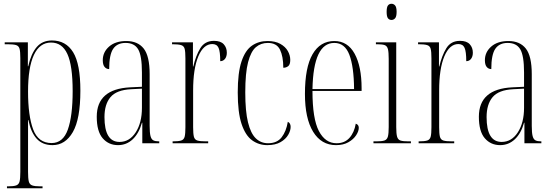

<svg xmlns="http://www.w3.org/2000/svg" viewBox="-20 -761 2934 1020"><path d="M17 239V229H22Q52 229 66 224Q80 219 84 203Q88 187 88 152V-452Q88 -486 84 -501.5Q80 -517 65.5 -521.5Q51 -526 19 -526H5V-536H128V-409H130Q145 -476 175 -511Q205 -546 256 -546Q330 -546 368.5 -483.5Q407 -421 407 -279Q407 -129 367 -59.5Q327 10 259 10Q206 10 175 -24Q144 -58 131 -123H129Q129 -87 129 -53Q129 -19 129 17V152Q129 187 133 203Q137 219 151 224Q165 229 194 229H206V239ZM254 -1Q315 -1 340.5 -73Q366 -145 366 -277Q366 -413 338 -474Q310 -535 251 -535Q191 -535 160 -469Q129 -403 129 -274Q129 -147 156 -74Q183 -1 254 -1Z M607 10Q557 10 525.5 -26.5Q494 -63 494 -141Q494 -288 671 -297L734 -300V-376Q734 -465 714 -499Q694 -533 647 -533Q603 -533 581.5 -502Q560 -471 560 -394Q545 -394 535.5 -405.5Q526 -417 526 -441Q526 -484 559.5 -513.5Q593 -543 651 -543Q712 -543 743.5 -503Q775 -463 775 -367V-92Q775 -56 779.5 -38.5Q784 -21 794.5 -15.5Q805 -10 824 -10H826V0H736V-109H734Q718 -52 685 -21Q652 10 607 10ZM615 -7Q668 -7 701 -58Q734 -109 734 -188V-290L676 -287Q599 -283 567 -245Q535 -207 535 -139Q535 -7 615 -7Z M897 0V-10H898Q928 -10 942.5 -14.5Q957 -19 961 -35Q965 -51 965 -85V-451Q965 -486 961 -501.5Q957 -517 942 -521.5Q927 -526 897 -526H894V-536H1005V-408H1007Q1020 -465 1044 -504.5Q1068 -544 1117 -544Q1152 -544 1168.5 -526Q1185 -508 1185 -481Q1185 -461 1175.5 -448.5Q1166 -436 1150 -436Q1150 -487 1141 -507Q1132 -527 1108 -527Q1061 -527 1033.5 -461.5Q1006 -396 1006 -280V-85Q1006 -51 1010 -35Q1014 -19 1028.5 -14.5Q1043 -10 1075 -10H1086V0Z M1400 10Q1355 10 1319.5 -15.5Q1284 -41 1263.5 -102Q1243 -163 1243 -270Q1243 -375 1263 -434.5Q1283 -494 1318.5 -518.5Q1354 -543 1401 -543Q1442 -543 1469 -528Q1496 -513 1509 -490Q1522 -467 1522 -443Q1522 -418 1511 -409.5Q1500 -401 1485 -401Q1485 -461 1467.5 -497Q1450 -533 1403 -533Q1366 -533 1339.5 -510.5Q1313 -488 1298 -431Q1283 -374 1283 -270Q1283 -170 1297.5 -111Q1312 -52 1339 -26Q1366 0 1404 0Q1452 0 1476.5 -32Q1501 -64 1509 -114Q1524 -107 1524 -87Q1524 -67 1511 -44.5Q1498 -22 1470.5 -6Q1443 10 1400 10Z M1765 10Q1687 10 1643.5 -61Q1600 -132 1600 -262Q1600 -403 1640.5 -473Q1681 -543 1756 -543Q1827 -543 1864 -475.5Q1901 -408 1901 -292V-278H1640Q1640 -130 1674 -65Q1708 0 1768 0Q1811 0 1836.5 -28.5Q1862 -57 1870 -104Q1886 -99 1886 -82Q1886 -64 1872 -42.5Q1858 -21 1831 -5.5Q1804 10 1765 10ZM1861 -288Q1860 -407 1836 -470Q1812 -533 1756 -533Q1645 -533 1640 -288Z M2060 -655Q2048 -655 2041 -664Q2034 -673 2034 -698Q2034 -723 2041 -732Q2048 -741 2060 -741Q2071 -741 2079 -732Q2087 -723 2087 -698Q2087 -673 2079 -664Q2071 -655 2060 -655ZM1964 0V-10H1979Q2008 -10 2022 -14.5Q2036 -19 2040.5 -35Q2045 -51 2045 -86V-448Q2045 -483 2041 -499.5Q2037 -516 2024.5 -521Q2012 -526 1984 -526H1977V-536H2085V-86Q2085 -51 2089.5 -35Q2094 -19 2107.5 -14.5Q2121 -10 2150 -10H2163V0Z M2204 0V-10H2205Q2235 -10 2249.5 -14.5Q2264 -19 2268 -35Q2272 -51 2272 -85V-451Q2272 -486 2268 -501.5Q2264 -517 2249 -521.5Q2234 -526 2204 -526H2201V-536H2312V-408H2314Q2327 -465 2351 -504.5Q2375 -544 2424 -544Q2459 -544 2475.5 -526Q2492 -508 2492 -481Q2492 -461 2482.5 -448.5Q2473 -436 2457 -436Q2457 -487 2448 -507Q2439 -527 2415 -527Q2368 -527 2340.5 -461.5Q2313 -396 2313 -280V-85Q2313 -51 2317 -35Q2321 -19 2335.5 -14.5Q2350 -10 2382 -10H2393V0Z M2637 10Q2587 10 2555.5 -26.5Q2524 -63 2524 -141Q2524 -288 2701 -297L2764 -300V-376Q2764 -465 2744 -499Q2724 -533 2677 -533Q2633 -533 2611.5 -502Q2590 -471 2590 -394Q2575 -394 2565.5 -405.5Q2556 -417 2556 -441Q2556 -484 2589.5 -513.5Q2623 -543 2681 -543Q2742 -543 2773.5 -503Q2805 -463 2805 -367V-92Q2805 -56 2809.5 -38.5Q2814 -21 2824.5 -15.5Q2835 -10 2854 -10H2856V0H2766V-109H2764Q2748 -52 2715 -21Q2682 10 2637 10ZM2645 -7Q2698 -7 2731 -58Q2764 -109 2764 -188V-290L2706 -287Q2629 -283 2597 -245Q2565 -207 2565 -139Q2565 -7 2645 -7Z"/></svg>

Font: Noto Serif Display ExtraCondensed ExtraLight
Style: Regular
Weight: 200
Width: 2
Designer: Monotype Design Team
Foundry: Monotype Imaging Inc.
Version: Version 2.009